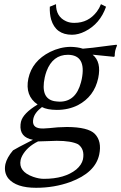

<svg xmlns="http://www.w3.org/2000/svg" viewBox="-20 -664 582 922"><path d="M249 -644Q248.5 -584 297.4 -562Q315.4 -553.7 337.9 -554.2Q404.3 -554.2 445.3 -608.4Q457.5 -625 464.8 -644L489.3 -631.8Q460.4 -549.3 388.2 -513.2Q356 -497.1 325.7 -497.1Q247.6 -497.1 225.6 -570.3Q217.8 -598.1 219.2 -631.8ZM79.1 104Q67.4 159.7 139.2 185.1Q167 194.8 190.4 194.8Q290.5 194.8 346.2 149.9Q372.1 127.9 378.4 101.1Q387.7 52.2 355 28.8Q321.8 12.2 252.4 12.2Q247.1 12.2 222.7 13.2Q180.2 15.1 162.6 15.1Q109.9 41 86.9 83.5Q81.1 94.7 79.1 104ZM451.7 -289.1Q432.6 -200.2 354.5 -159.2Q309.1 -136.2 252.9 -136.2Q205.6 -136.7 181.6 -149.9Q146.5 -123.5 140.1 -94.2Q130.9 -51.3 174.3 -47.4Q180.7 -46.9 188 -46.9Q190.9 -46.9 217.3 -48.8Q256.3 -53.7 301.3 -54.2Q403.3 -53.7 435.5 -21Q469.7 14.6 456.5 78.1Q438 165.5 317.4 210Q240.7 237.8 153.3 237.8Q57.6 237.8 20 192.9Q-2.4 164.1 5.9 124Q13.2 92.8 42.5 58.1Q56.6 48.8 135.3 8.8Q137.2 7.8 138.2 7.3Q72.8 -4.4 78.6 -66.4Q79.6 -73.2 80.6 -79.1Q90.3 -119.6 160.6 -162.1Q99.1 -204.1 116.2 -287.1Q134.3 -371.1 220.2 -414.6Q269 -438.5 318.4 -439Q352.5 -438.5 377.9 -430.2Q406.2 -431.6 511.2 -445.8Q526.9 -447.8 539.6 -449.2L542 -445.8Q536.1 -431.6 533.2 -419.9Q530.8 -406.7 530.8 -394L527.3 -391.1Q435.5 -400.9 424.8 -401.4Q467.8 -366.7 451.7 -289.1ZM372.6 -284.2Q395.5 -399.9 306.2 -400.9Q233.4 -400.9 203.6 -322.3Q198.2 -307.6 194.8 -292Q173.3 -190.9 241.2 -178.2Q252.9 -176.3 266.6 -175.8Q344.2 -175.8 368.7 -268.1Q371.1 -276.4 372.6 -284.2Z"/></svg>

Font: Linux Biolinum Slanted O
Style: Slanted
Weight: 400
Designer: Philipp H. Poll
Foundry: Philipp H. Poll
Version: Version 1.0.4